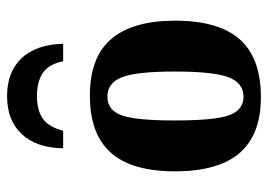

<svg xmlns="http://www.w3.org/2000/svg" viewBox="-127 -617 754 540"><g transform="rotate(-90 250.0 -347.0)"><path d="M461.9 -231.9Q461.9 -108.4 408.9 -49.3Q356 9.8 247.1 9.8Q141.6 9.8 89.8 -50Q38.1 -109.9 38.1 -231.9Q38.1 -353.5 90.6 -412.4Q143.1 -471.2 251 -471.2Q359.9 -471.2 410.9 -410.4Q461.9 -349.6 461.9 -231.9ZM318.8 -231.9Q318.8 -339.4 303 -380.6Q287.1 -421.9 248 -421.9Q210.4 -421.9 195.8 -382.3Q181.2 -342.8 181.2 -231.9Q181.2 -119.1 196 -79.1Q210.9 -39.1 248 -39.1Q286.6 -39.1 302.7 -81.3Q318.8 -123.5 318.8 -231.9ZM250 -704.1Q317.4 -704.1 356 -663.8Q394.5 -623.5 397 -546.4H347.7Q339.4 -587.4 314.5 -603.8Q289.6 -620.1 250 -620.1Q210.9 -620.1 187 -604Q163.1 -587.9 152.3 -546.4H103Q104 -621.1 142.6 -662.6Q181.2 -704.1 250 -704.1Z"/></g></svg>

Font: Tinos
Style: Bold
Weight: 700
Designer: Steve Matteson
Foundry: Monotype Imaging Inc.
Version: Version 1.23